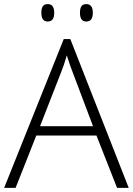

<svg xmlns="http://www.w3.org/2000/svg" viewBox="-20 -905 640 925"><path d="M444.8 -252H154.8L55.2 0H0L287.1 -716.8H318.8L600.1 0H543.9ZM172.9 -296.9H428.2L331.1 -554.2Q318.8 -584.5 301.8 -638.2Q288.6 -591.3 272.9 -553.2ZM179.2 -843.3Q179.2 -865.7 186.8 -875.5Q194.3 -885.3 210 -885.3Q241.2 -885.3 241.2 -843.3Q241.2 -801.3 210 -801.3Q179.2 -801.3 179.2 -843.3ZM365.2 -843.3Q365.2 -865.7 372.8 -875.5Q380.4 -885.3 396 -885.3Q427.2 -885.3 427.2 -843.3Q427.2 -801.3 396 -801.3Q365.2 -801.3 365.2 -843.3Z"/></svg>

Font: Zoram GWeb Light
Style: Regular
Weight: 300
Foundry: Ascender Corporation
Version: Version 1.000